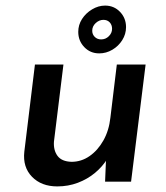

<svg xmlns="http://www.w3.org/2000/svg" viewBox="-20 -650 594 687"><path d="M260 -536Q260 -561 273.5 -582Q287 -603 309.5 -616.5Q332 -630 356 -630Q388 -630 409.5 -607.5Q431 -585 431 -553Q431 -528 417.5 -506.5Q404 -485 382 -472Q360 -459 335 -459Q303 -459 281.5 -481.5Q260 -504 260 -536ZM310 -540Q310 -527 319 -518Q328 -509 342 -509Q358 -509 369.5 -520.5Q381 -532 381 -547Q381 -561 372.5 -570Q364 -579 350 -579Q335 -579 322.5 -567.5Q310 -556 310 -540ZM185 17Q128 17 94.5 -17.5Q61 -52 67 -107L105 -419H207L173 -143Q171 -112 186 -92Q201 -72 236 -71Q271 -71 300.5 -91.5Q330 -112 350 -147.5Q370 -183 375 -229L398 -419H501L449 0H356L360 -96L364 -82Q347 -54 320 -31.5Q293 -9 258.5 4Q224 17 185 17Z"/></svg>

Font: Josefin Sans Medium
Style: Italic
Weight: 500
Italic angle: -7°
Designer: Santiago Orozco
Foundry: Typemade
Version: Version 2.000